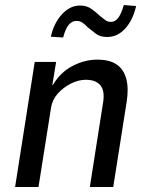

<svg xmlns="http://www.w3.org/2000/svg" viewBox="-20 -743 586 763"><path d="M40 0 118 -497H203L188 -405H190Q220 -456 268.5 -481Q317 -506 366 -506Q416 -506 444 -486.5Q472 -467 482 -429Q492 -391 483 -336L430 0H337L388 -325Q395 -361 389.5 -382.5Q384 -404 366.5 -415Q349 -426 321 -426Q292 -426 262 -411Q232 -396 210 -371.5Q188 -347 183 -316L133 0ZM231 -594 182 -597Q194 -651 226 -686Q258 -721 298 -721Q325 -721 343.5 -707.5Q362 -694 377 -680Q388 -671 398 -663.5Q408 -656 420 -656Q439 -656 451 -673.5Q463 -691 472 -723L521 -719Q508 -663 477.5 -629.5Q447 -596 406 -596Q378 -596 361 -609Q344 -622 328 -635Q318 -646 307.5 -653Q297 -660 284 -660Q265 -660 252 -643Q239 -626 231 -594Z"/></svg>

Font: Nunito Sans 7pt Condensed Medium
Style: Italic
Weight: 500
Width: 3
Italic angle: -9°
Designer: Vernon Adams
Foundry: Vernon Adams
Version: Version 3.101;gftools[0.9.27]